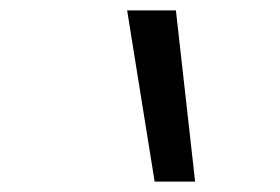

<svg xmlns="http://www.w3.org/2000/svg" viewBox="-20 -792 540 370"><path d="M278 -442 225 -772H319L356 -442Z"/></svg>

Font: Iosevka
Style: Italic
Weight: 400
Italic angle: -9°
Monospace: yes
Designer: Belleve Invis
Foundry: Belleve Invis
Version: Version 32.5.0; ttfautohint (v1.8.4)